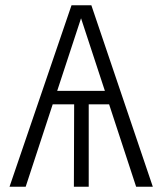

<svg xmlns="http://www.w3.org/2000/svg" viewBox="-20 -705 614 725"><path d="M392 -311H315V0H259L260 -311H179L77 0H16L250 -685H325L557 0H494ZM376 -362 286 -636 196 -362Z"/></svg>

Font: Fira Sans Light
Style: Regular
Weight: 300
Designer: bBox Type GmbH & Carrois Corporate GbR & Edenspiekermann AG
Foundry: bBox Type GmbH & Carrois Corporate GbR & Edenspiekermann AG
Version: Version 4.301